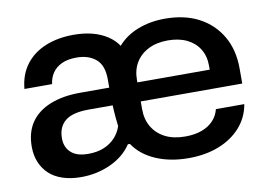

<svg xmlns="http://www.w3.org/2000/svg" viewBox="-64 -637 1038 745"><g transform="rotate(-10 455.0 -264.5)"><path d="M200 10Q160 10 128 -0.5Q96 -11 75 -30.5Q54 -50 42.5 -77.5Q31 -105 31 -139Q31 -196 57.5 -234.5Q84 -273 134 -293Q184 -313 251 -313H388V-243H274Q210 -243 181 -219.5Q152 -196 152 -151Q152 -132 158.5 -117.5Q165 -103 177 -93Q189 -83 205.5 -78.5Q222 -74 243 -74Q278 -74 304.5 -85Q331 -96 349 -115.5Q367 -135 375 -160Q371 -191 369 -224Q367 -257 367 -288V-346Q367 -401 338 -425.5Q309 -450 262 -450Q227 -450 203.5 -439Q180 -428 167 -409Q154 -390 151 -365H42Q47 -421 76.5 -460Q106 -499 155 -519Q204 -539 266 -539Q306 -539 339 -530.5Q372 -522 398 -505Q424 -488 439 -465Q470 -501 518.5 -520Q567 -539 626 -539Q703 -539 759 -509.5Q815 -480 846.5 -426Q878 -372 878 -299V-239H459V-314H779L763 -298V-330Q763 -368 745.5 -396Q728 -424 696.5 -439Q665 -454 622 -454Q578 -454 545.5 -437.5Q513 -421 495.5 -392Q478 -363 478 -324V-209Q478 -168 496 -138Q514 -108 546.5 -91.5Q579 -75 625 -75Q663 -75 691 -85.5Q719 -96 736.5 -115Q754 -134 760 -159H872Q863 -107 829 -69Q795 -31 742.5 -10.5Q690 10 624 10Q551 10 494.5 -14.5Q438 -39 408 -84H400Q371 -40 317 -15Q263 10 200 10Z"/></g></svg>

Font: Hubot Sans Medium
Style: Regular
Weight: 500
Designer: Deni Anggara
Foundry: GitHub, Inc., Subsidiary of Microsoft Corporation
Version: Version 2.000